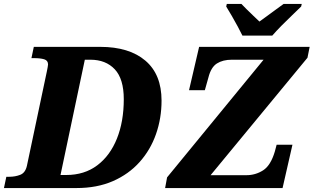

<svg xmlns="http://www.w3.org/2000/svg" viewBox="-45 -951 1586 971"><path d="M-25 0 -13 -57H2Q32 -57 57.5 -67Q83 -77 91 -112L192 -590Q194 -601 196 -610.5Q198 -620 198 -625Q198 -645 179 -651Q160 -657 127 -657H114L126 -714H462Q608 -714 690 -644.5Q772 -575 772 -442Q772 -353 744 -273Q716 -193 661 -131.5Q606 -70 526 -35Q446 0 342 0ZM290 -66Q382 -66 447 -115Q512 -164 546.5 -250.5Q581 -337 581 -449Q581 -552 535.5 -600.5Q490 -649 412 -649H384L261 -66ZM790 0 800 -54 1288 -649H1127Q1082 -649 1052 -630Q1022 -611 1009 -559L991 -495H911L962 -714H1521L1510 -659L1020 -65H1201Q1247 -65 1285.5 -89.5Q1324 -114 1345 -185L1354 -219H1434L1384 0ZM1181 -771Q1172 -790 1157 -817.5Q1142 -845 1126.5 -872Q1111 -899 1099 -918L1102 -931H1176Q1186 -920 1202.5 -904Q1219 -888 1236.5 -871Q1254 -854 1267 -842Q1284 -854 1307 -871Q1330 -888 1352 -904Q1374 -920 1389 -931H1481L1478 -918Q1459 -899 1432 -873.5Q1405 -848 1378.5 -821Q1352 -794 1332 -771Z"/></svg>

Font: Noto Serif ExtraBold
Style: Italic
Weight: 800
Italic angle: -12°
Designer: Monotype Design Team
Foundry: Monotype Imaging Inc.
Version: Version 2.013